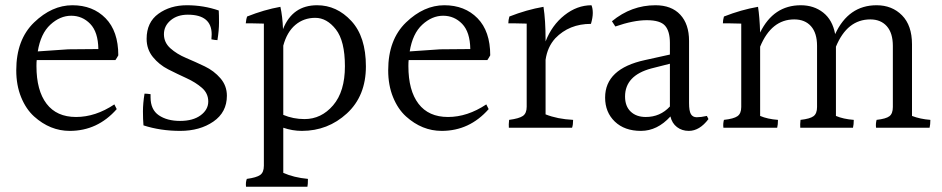

<svg xmlns="http://www.w3.org/2000/svg" viewBox="-20 -536 3591 732"><path d="M124 -340 240 -348 355 -349Q354 -414 324 -445Q294 -476 251.5 -476Q209 -476 172 -442Q135 -408 124 -340ZM119 -284Q119 -191 157.5 -140.5Q196 -90 270 -90Q344 -90 416 -138L425 -120Q352 -37 246 -37Q171 -37 110 -92Q79 -120 60.5 -165.5Q42 -211 42 -268Q42 -385 110 -450.5Q178 -516 256 -516Q334 -516 382.5 -466.5Q431 -417 431 -325Q425 -314 420 -307H120Q119 -300 119 -284Z M539 -388Q539 -451 584 -483.5Q629 -516 692.5 -516Q756 -516 814 -496Q815 -479 815 -450Q815 -421 809 -383Q801 -383 786 -386Q787 -396 787 -405Q787 -480 696 -480Q656 -480 630.5 -458.5Q605 -437 605 -405.5Q605 -374 629.5 -352Q654 -330 689.5 -315Q725 -300 760.5 -283Q796 -266 820.5 -237.5Q845 -209 845 -171Q845 -108 793.5 -72.5Q742 -37 667 -37Q592 -37 527 -58Q525 -81 525 -111.5Q525 -142 531 -179Q540 -179 554 -177Q554 -171 554 -165Q554 -118 585.5 -96.5Q617 -75 666.5 -75Q716 -75 745 -96.5Q774 -118 774 -149Q774 -180 750 -201Q726 -222 691 -238Q656 -254 621.5 -271.5Q587 -289 563 -318.5Q539 -348 539 -388Z M1141 -82Q1205 -82 1250 -134.5Q1295 -187 1295 -283.5Q1295 -380 1260.5 -424Q1226 -468 1182 -468Q1138 -468 1106 -441Q1074 -414 1060 -362V-98Q1098 -82 1141 -82ZM986 96V-446Q957 -447 941 -447Q925 -447 917 -447Q919 -466 922 -473Q987 -499 1049 -510Q1057 -474 1059 -425Q1095 -516 1189 -516Q1264 -516 1319.5 -456Q1375 -396 1375 -283Q1375 -170 1302.5 -103.5Q1230 -37 1131 -37Q1095 -37 1060 -49V123Q1100 141 1154 146Q1154 168 1152 176H918Q916 159 921 146Q958 141 972 131Q986 121 986 96Z M1542 -340 1658 -348 1773 -349Q1772 -414 1742 -445Q1712 -476 1669.5 -476Q1627 -476 1590 -442Q1553 -408 1542 -340ZM1537 -284Q1537 -191 1575.5 -140.5Q1614 -90 1688 -90Q1762 -90 1834 -138L1843 -120Q1770 -37 1664 -37Q1589 -37 1528 -92Q1497 -120 1478.5 -165.5Q1460 -211 1460 -268Q1460 -385 1528 -450.5Q1596 -516 1674 -516Q1752 -516 1800.5 -466.5Q1849 -417 1849 -325Q1843 -314 1838 -307H1538Q1537 -300 1537 -284Z M2060 -385V-378Q2084 -440 2132 -478Q2180 -516 2235 -516Q2240 -504 2240 -486.5Q2240 -469 2233 -445Q2150 -445 2097 -390Q2067 -357 2060 -308V-100Q2105 -82 2165 -79Q2165 -60 2161 -49H1920Q1919 -61 1921 -79Q1959 -84 1973.5 -94Q1988 -104 1988 -129V-446Q1959 -447 1943 -447Q1927 -447 1918 -447Q1918 -459 1922 -473Q1988 -499 2052 -510Q2060 -459 2060 -385Z M2363 -168Q2363 -131 2384.5 -110.5Q2406 -90 2442 -90Q2497 -90 2534 -130V-293L2463 -275Q2363 -248 2363 -168ZM2606 -37Q2580 -37 2561 -51.5Q2542 -66 2536 -92Q2486 -37 2423.5 -37Q2361 -37 2324 -72.5Q2287 -108 2287 -164Q2287 -274 2439 -307L2534 -328V-372Q2534 -417 2515.5 -438Q2497 -459 2446 -459Q2395 -459 2326 -435L2313 -455Q2387 -516 2479 -516Q2540 -516 2573.5 -480Q2607 -444 2607 -380V-143Q2607 -113 2614 -101Q2621 -89 2636.5 -89Q2652 -89 2675 -94L2681 -82Q2647 -37 2606 -37Z M3457 -367V-94Q3488 -82 3527 -79Q3527 -61 3524 -49H3320Q3318 -64 3322 -79Q3358 -83 3371 -93Q3384 -103 3384 -128V-361Q3384 -410 3361 -436Q3338 -462 3298 -462Q3210 -462 3167 -358V-94Q3195 -82 3235 -79Q3235 -61 3232 -49H3031Q3030 -61 3032 -79Q3068 -83 3081.5 -93Q3095 -103 3095 -128V-361Q3095 -410 3072 -436Q3049 -462 3008 -462Q2921 -462 2878 -358V-94Q2906 -82 2946 -79Q2946 -61 2943 -49H2738Q2736 -64 2740 -79Q2777 -83 2791.5 -93Q2806 -103 2806 -128V-446Q2777 -447 2761 -447Q2745 -447 2736 -447Q2736 -459 2740 -473Q2806 -499 2870 -510Q2876 -472 2878 -412Q2929 -516 3033 -516Q3083 -516 3118.5 -488Q3154 -460 3164 -406Q3215 -516 3322 -516Q3381 -516 3419 -477.5Q3457 -439 3457 -367Z"/></svg>

Font: Halant
Style: Regular
Weight: 400
Designer: Hitesh Malaviya (Devanagari), Satya Rajpurohit (Latin)
Foundry: Indian Type Foundry
Version: Version 1.100;PS 1.0;hotconv 1.0.78;makeotf.lib2.5.61930; tt